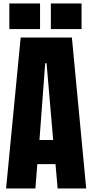

<svg xmlns="http://www.w3.org/2000/svg" viewBox="-20 -1073 525 1093"><path d="M14.6 0 97.7 -859.4H389.2L470.7 0H308.1L295.9 -138.7H192.4L181.6 0ZM204.6 -275.9H282.7L245.1 -712.9H237.3ZM269.5 -907.7V-1053.2H444.3V-907.7ZM33.2 -907.7V-1053.2H208V-907.7Z"/></svg>

Font: Anton SC
Style: Regular
Weight: 400
Designer: Vernon Adams
Foundry: Vernon Adams
Version: Version 2.116; ttfautohint (v1.8.4.7-5d5b)